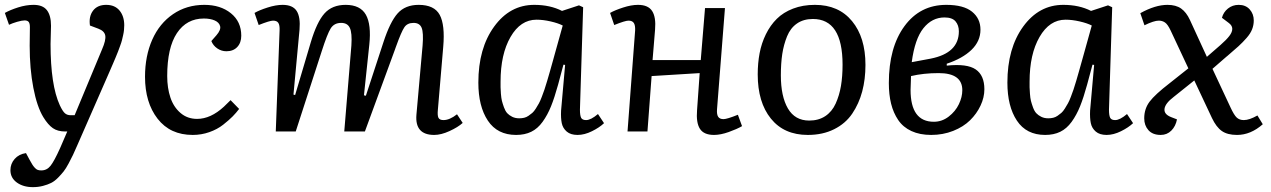

<svg xmlns="http://www.w3.org/2000/svg" viewBox="-20 -541 5230 790"><path d="M297.9 57.1Q286.6 83 280.3 96.4Q273.9 109.9 262.5 131.3Q251 152.8 241.9 164.3Q232.9 175.8 218.8 190.2Q204.6 204.6 190.4 211.7Q176.3 218.8 156.7 223.9Q137.2 229 115.2 229Q75.7 229 49.3 210Q22.9 190.9 22.9 159.2Q22.9 132.8 40.3 113Q57.6 93.3 86.9 88.9L102.1 117.2Q109.9 130.9 113.3 136.5Q116.7 142.1 122.8 148.9Q128.9 155.8 135 158Q141.1 160.2 149.9 160.2Q172.9 160.2 188 141.1Q203.1 122.1 227.1 68.8L256.8 0H248Q217.3 0 197.5 -13.7Q177.7 -27.3 158.2 -59.1Q132.3 -101.6 117.2 -179.7Q102.1 -257.8 102.1 -353L103 -429.2Q103 -444.8 97.9 -450.9Q92.8 -457 81.1 -457Q70.3 -457 50.3 -451.2Q30.3 -445.3 17.1 -439L0 -487.8Q21.5 -500 54.4 -510.5Q87.4 -521 118.2 -521Q156.2 -521 173.1 -499Q189.9 -477.1 189.9 -435.1Q189.9 -424.3 189 -399.9Q188 -375.5 188 -359.9Q188 -190.9 226.1 -107.9Q237.8 -83 247.1 -75Q256.3 -66.9 271 -66.9H287.1L399.9 -337.9Q416.5 -376 413.1 -394.8Q409.7 -413.6 384.8 -422.9L350.1 -436Q344.7 -473.1 362.8 -497.1Q380.9 -521 417 -521Q452.6 -521 471.9 -497.6Q491.2 -474.1 491.2 -437Q491.2 -427.7 490.2 -417.7Q489.3 -407.7 486.6 -396Q483.9 -384.3 481.7 -375.2Q479.5 -366.2 474.1 -351.8Q468.8 -337.4 465.8 -329.3Q462.9 -321.3 455.6 -304.2Q448.2 -287.1 445.3 -280Q442.4 -272.9 433.6 -252.9Q424.8 -232.9 421.9 -226.1Z M820.8 -521Q887.2 -521 929.9 -486.6Q972.7 -452.1 972.7 -394Q972.7 -365.2 956.3 -347.7Q939.9 -330.1 911.6 -330.1Q891.1 -330.1 874 -341.8Q856.9 -353.5 849.6 -372.1L870.6 -396Q889.6 -418 885.7 -433.3Q881.8 -448.7 863.5 -456.8Q845.2 -464.8 818.8 -464.8Q748 -464.8 708 -404.8Q668 -344.7 668 -228Q668 -178.7 681.2 -139.6Q694.3 -100.6 722.7 -76.2Q751 -51.8 791 -51.8Q846.7 -51.8 901.4 -102.1Q908.2 -108.4 928.7 -128.9L963.9 -92.8Q952.1 -77.1 937.3 -62Q922.4 -46.9 898.2 -27.8Q874 -8.8 841.3 2.7Q808.6 14.2 772.9 14.2Q680.2 14.2 628.4 -52.5Q576.7 -119.1 576.7 -225.1Q576.7 -310.5 606.4 -377.7Q636.2 -444.8 692.1 -482.9Q748 -521 820.8 -521Z M1425.8 -354Q1429.2 -405.8 1419.4 -426.3Q1409.7 -446.8 1383.8 -446.8Q1355 -446.8 1340.8 -424.3Q1326.7 -401.9 1303.7 -330.1L1196.8 0H1114.7L1130.4 -416Q1131.3 -437.5 1125.2 -446.8Q1119.1 -456.1 1103.5 -456.1Q1089.8 -456.1 1044.4 -438L1027.3 -487.8Q1046.4 -499 1080.8 -510Q1115.2 -521 1142.6 -521Q1184.6 -521 1200.7 -495.8Q1216.8 -470.7 1212.4 -418.9L1187.5 -151.9L1194.3 -149.9L1258.8 -367.2Q1283.7 -450.7 1315.2 -485.8Q1346.7 -521 1402.3 -521Q1462.4 -521 1485.4 -480.5Q1508.3 -439.9 1499.5 -356.9L1477.5 -148.9L1485.4 -147L1557.6 -367.2Q1585 -451.2 1616.2 -486.1Q1647.5 -521 1702.6 -521Q1767.1 -521 1789.3 -479.7Q1811.5 -438.5 1803.7 -348.1L1781.7 -89.8Q1779.3 -66.4 1783.9 -56.6Q1788.6 -46.9 1804.7 -46.9Q1830.1 -46.9 1860.4 -70.8L1883.8 -35.2Q1864.3 -17.6 1829.6 -1.7Q1794.9 14.2 1766.6 14.2Q1686.5 14.2 1693.4 -68.8L1718.8 -354Q1723.1 -406.7 1714.8 -426.8Q1706.5 -446.8 1681.6 -446.8Q1655.8 -446.8 1643.6 -428.5Q1631.3 -410.2 1609.9 -350.6Q1608.4 -346.2 1607.4 -343.8Q1606.4 -341.3 1605.2 -337.4Q1604 -333.5 1602.5 -330.1L1481.4 0H1396.5Z M2366.2 -89.8Q2366.2 -65.9 2371.1 -56.4Q2376 -46.9 2391.6 -46.9Q2411.1 -46.9 2440.4 -71.8L2465.3 -34.2Q2446.3 -16.1 2415.5 -1Q2384.8 14.2 2356.4 14.2Q2328.1 14.2 2312 0.5Q2295.9 -13.2 2291.5 -33.9Q2287.1 -54.7 2288.6 -85.9L2305.2 -273.9L2298.3 -274.9L2276.4 -192.9Q2261.7 -139.6 2247.3 -103.8Q2232.9 -67.9 2212.6 -39.8Q2192.4 -11.7 2165.8 1.2Q2139.2 14.2 2103.5 14.2Q2026.4 14.2 1987.3 -44.7Q1948.2 -103.5 1948.2 -201.2Q1948.2 -342.3 2013.2 -431.6Q2078.1 -521 2178.2 -521Q2243.7 -521 2292.5 -496.1L2362.3 -519L2379.4 -511.2ZM2116.2 -54.2Q2127 -54.2 2136.5 -56.4Q2146 -58.6 2154.5 -64.5Q2163.1 -70.3 2170.2 -76.4Q2177.2 -82.5 2184.6 -94.2Q2191.9 -106 2197.3 -115.5Q2202.6 -125 2209.2 -142.3Q2215.8 -159.7 2220.2 -172.4Q2224.6 -185.1 2231.4 -208.3Q2238.3 -231.4 2242.7 -247.1Q2247.1 -262.7 2254.9 -290.5Q2259.8 -308.1 2262.2 -316.9L2295.4 -436Q2276.4 -445.8 2245.4 -452.9Q2214.4 -460 2187.5 -460Q2121.6 -460 2080.6 -388.9Q2039.6 -317.9 2039.6 -205.1Q2039.6 -189.5 2039.6 -181.9Q2039.6 -174.3 2041 -155.5Q2042.5 -136.7 2045.2 -126Q2047.9 -115.2 2053.5 -99.6Q2059.1 -84 2066.9 -75.4Q2074.7 -66.9 2087.4 -60.5Q2100.1 -54.2 2116.2 -54.2Z M2858.9 -240.2 2661.1 -228 2644 0H2562L2593.3 -416Q2594.2 -437 2587.9 -446.5Q2581.5 -456.1 2565.9 -456.1Q2552.2 -456.1 2507.3 -438L2490.2 -487.8Q2509.8 -499 2543.7 -510Q2577.6 -521 2605 -521Q2647 -521 2663.3 -495.6Q2679.7 -470.2 2675.3 -418.9Q2673.8 -397.9 2670.2 -356.4Q2666.5 -314.9 2665 -293.9H2863.3L2880.9 -507.8H2962.9L2930.2 -90.8Q2928.7 -69.8 2935.1 -60.3Q2941.4 -50.8 2957 -50.8Q2971.2 -50.8 3016.1 -68.8L3033.2 -22Q3012.2 -9.8 2978.5 2.2Q2944.8 14.2 2918 14.2Q2876 14.2 2859.9 -11Q2843.8 -36.1 2848.1 -87.9Z M3097.7 -234.9Q3097.7 -281.2 3105.5 -322.3Q3113.3 -363.3 3131.3 -400.1Q3149.4 -437 3176.3 -463.6Q3203.1 -490.2 3243.2 -505.6Q3283.2 -521 3333 -521Q3430.7 -521 3485.8 -454.1Q3541 -387.2 3541 -273.9Q3541 -214.8 3527.6 -164.6Q3514.2 -114.3 3486.6 -73.5Q3459 -32.7 3412.1 -9.3Q3365.2 14.2 3303.7 14.2Q3206.1 14.2 3151.9 -53Q3097.7 -120.1 3097.7 -234.9ZM3309.6 -44.9Q3348.1 -44.9 3375.7 -63.2Q3403.3 -81.5 3418.5 -115Q3433.6 -148.4 3440.2 -187.5Q3446.8 -226.6 3446.8 -274.9Q3446.8 -462.9 3324.7 -462.9Q3286.1 -462.9 3259.3 -444.3Q3232.4 -425.8 3218.5 -391.6Q3204.6 -357.4 3198.7 -318.8Q3192.9 -280.3 3192.9 -231Q3192.9 -144.5 3221.9 -94.7Q3251 -44.9 3309.6 -44.9Z M3873.5 -521Q3765.6 -521 3701.4 -433.3Q3637.2 -345.7 3637.2 -199.2Q3637.2 -151.9 3646.5 -114.3Q3655.8 -76.7 3675.8 -47.1Q3695.8 -17.6 3730.2 -1.7Q3764.6 14.2 3811.5 14.2Q3859.9 14.2 3901.9 -2.4Q3943.8 -19 3971.4 -46.1Q3999 -73.2 4014.6 -106.7Q4030.3 -140.1 4030.3 -173.8Q4030.3 -231 3994.6 -255.4Q3959 -279.8 3875.5 -271V-278.8Q3940.4 -300.3 3977.3 -335.9Q4014.2 -371.6 4014.2 -418.9Q4014.2 -464.8 3979.5 -492.9Q3944.8 -521 3873.5 -521ZM3925.3 -412.1Q3925.3 -322.8 3809.6 -299.8L3731.4 -285.2Q3744.1 -380.9 3779.5 -425Q3814.9 -469.2 3866.2 -469.2Q3897.9 -469.2 3911.6 -453.1Q3925.3 -437 3925.3 -412.1ZM3728.5 -228Q3779.8 -240.2 3842.3 -240.2Q3939.5 -240.2 3939.5 -169.9Q3939.5 -141.6 3925.3 -112.1Q3911.1 -82.5 3883.5 -61.3Q3856 -40 3822.3 -40Q3726.6 -40 3726.6 -170.9Q3726.6 -178.2 3728.5 -228Z M4543 -89.8Q4543 -65.9 4547.9 -56.4Q4552.7 -46.9 4568.4 -46.9Q4587.9 -46.9 4617.2 -71.8L4642.1 -34.2Q4623 -16.1 4592.3 -1Q4561.5 14.2 4533.2 14.2Q4504.9 14.2 4488.8 0.5Q4472.7 -13.2 4468.3 -33.9Q4463.9 -54.7 4465.3 -85.9L4481.9 -273.9L4475.1 -274.9L4453.1 -192.9Q4438.5 -139.6 4424.1 -103.8Q4409.7 -67.9 4389.4 -39.8Q4369.1 -11.7 4342.5 1.2Q4315.9 14.2 4280.3 14.2Q4203.1 14.2 4164.1 -44.7Q4125 -103.5 4125 -201.2Q4125 -342.3 4189.9 -431.6Q4254.9 -521 4355 -521Q4420.4 -521 4469.2 -496.1L4539.1 -519L4556.2 -511.2ZM4293 -54.2Q4303.7 -54.2 4313.2 -56.4Q4322.8 -58.6 4331.3 -64.5Q4339.8 -70.3 4346.9 -76.4Q4354 -82.5 4361.3 -94.2Q4368.7 -106 4374 -115.5Q4379.4 -125 4386 -142.3Q4392.6 -159.7 4397 -172.4Q4401.4 -185.1 4408.2 -208.3Q4415 -231.4 4419.4 -247.1Q4423.8 -262.7 4431.6 -290.5Q4436.5 -308.1 4439 -316.9L4472.2 -436Q4453.1 -445.8 4422.1 -452.9Q4391.1 -460 4364.3 -460Q4298.3 -460 4257.3 -388.9Q4216.3 -317.9 4216.3 -205.1Q4216.3 -189.5 4216.3 -181.9Q4216.3 -174.3 4217.8 -155.5Q4219.2 -136.7 4221.9 -126Q4224.6 -115.2 4230.2 -99.6Q4235.8 -84 4243.7 -75.4Q4251.5 -66.9 4264.2 -60.5Q4276.9 -54.2 4293 -54.2Z M4945.8 -307.1 5002 -356Q5026.4 -377.4 5038.3 -393.1Q5050.3 -408.7 5050.3 -422.4Q5050.3 -436 5035.6 -446.8L5007.8 -467.8Q5013.7 -490.7 5032.5 -505.9Q5051.3 -521 5076.7 -521Q5105.5 -521 5122.1 -502.2Q5138.7 -483.4 5138.7 -457Q5138.7 -437.5 5131.8 -420.2Q5125 -402.8 5109.1 -384.8Q5093.3 -366.7 5075.9 -350.8Q5058.6 -335 5029.3 -310.1Q5027.3 -308.6 5026.4 -307.9Q5025.4 -307.1 5023.9 -305.7Q5022.5 -304.2 5021 -303.2L4968.8 -257.8L5043 -99.1Q5057.6 -67.4 5068.8 -57.1Q5080.1 -46.9 5097.7 -46.9Q5120.6 -46.9 5153.8 -65.9L5175.8 -29.8Q5126 14.2 5069.8 14.2Q5030.3 14.2 5007.3 -2Q4984.4 -18.1 4966.8 -55.2L4894 -210L4809.1 -142.1Q4774.4 -115.7 4771.5 -93.3Q4768.6 -70.8 4798.8 -59.1L4822.8 -49.8Q4817.4 -21.5 4799.6 -3.7Q4781.7 14.2 4755.9 14.2Q4722.7 14.2 4705.3 -5.4Q4688 -24.9 4688 -54.2Q4688 -93.3 4710.2 -122.8Q4732.4 -152.3 4792 -198.2L4869.6 -259.8L4796.9 -415Q4784.7 -440.9 4773.4 -448.5Q4762.2 -456.1 4748 -456.1Q4728 -456.1 4689 -437L4671.9 -486.8Q4733.4 -521 4783.7 -521Q4818.4 -521 4839.8 -505.9Q4861.3 -490.7 4876 -459Z"/></svg>

Font: Literata Book
Style: Italic
Weight: 400
Italic angle: -3°
Designer: Latin by Veronika Burian and Jose Scaglione. Greek by Irene Vlachou. Cyrillic by Vera Evstafieva
Foundry: TypeTogether
Version: Version 1.003;PS 001.003;hotconv 1.0.88;makeotf.lib2.5.64775